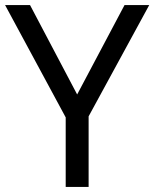

<svg xmlns="http://www.w3.org/2000/svg" viewBox="-20 -734 606 754"><path d="M283 -363 469 -714H566L328 -277V0H238V-273L0 -714H98Z"/></svg>

Font: lgurmukhi25
Style: Book
Weight: 400
Designer: Jelle Bosma - Monotype Design Team
Foundry: Monotype Imaging Inc.
Version: Version 2.003